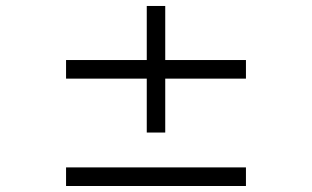

<svg xmlns="http://www.w3.org/2000/svg" viewBox="-20 -620 1040 640"><path d="M799.8 -357.9H530.8V-178.2H469.2V-357.9H200.2V-419.9H469.2V-600.1H530.8V-419.9H799.8ZM799.8 0H200.2V-62H799.8Z"/></svg>

Font: Charis
Style: Bold
Weight: 700
Designer: Walt Agee, Miriam Martin, Annie Olsen, Victor Gaultney, Lorna Priest, Alan Ward, Bob Hallissy, Martin Hosken, Sharon Cor
Foundry: SIL Global
Version: Version 7.000